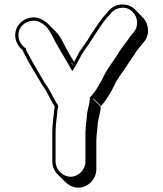

<svg xmlns="http://www.w3.org/2000/svg" viewBox="-20 -751 749 881"><path d="M339 110C384 110 422 71 422 26V-106C422 -115 423 -125 424 -136L427 -166C428 -174 428 -181 429 -188C432 -213 442 -237 442 -262L407 -297L409 -299L444 -264C445 -265 446 -268 449 -271C457 -280 463 -288 468 -296C480 -315 492 -333 502 -354C517 -389 540 -416 560 -446C571 -465 585 -482 596 -500C606 -519 623 -536 635 -552C671 -588 664 -642 634 -672L599 -708C583 -724 560 -733 533 -730C506 -727 486 -713 471 -692C441 -662 420 -625 396 -590C381 -563 361 -538 344 -513C337 -498 328 -482 320 -467L307 -488C302 -497 297 -506 292 -514C273 -546 261 -581 237 -605L201 -641C195 -647 188 -652 180 -657C139 -685 87 -668 64 -635C36 -594 53 -544 84 -521V-519C87 -514 90 -507 95 -497C106 -475 116 -459 128 -438L162 -381C168 -370 174 -360 180 -352C199 -326 211 -291 230 -265C230 -264 230 -263 231 -262L228 -241L226 -219C223 -201 220 -163 220 -141V-9C220 13 230 35 245 50L281 85C296 100 317 110 339 110ZM314 -457C313 -456 313 -455 312 -454C310 -457 308 -461 306 -465ZM304 60C268 60 235 27 235 -9V-141C235 -162 238 -200 241 -217L243 -240C244 -247 246 -256 247 -264L245 -268V-270C227 -295 214 -330 192 -361C186 -369 181 -377 175 -388C164 -407 152 -427 141 -446C126 -472 113 -497 99 -523V-529L93 -533C66 -553 54 -594 76 -627C95 -654 139 -667 172 -644C207 -625 218 -585 244 -541C249 -533 254 -524 259 -515L293 -458C296 -453 297 -450 299 -446L312 -425L325 -446C336 -464 348 -487 357 -505C373 -529 394 -556 409 -582C434 -618 454 -654 482 -682C496 -701 512 -712 535 -715C557 -718 575 -710 588 -697C614 -672 618 -627 589 -598C583 -592 575 -581 568 -570C550 -545 528 -518 512 -489C492 -460 469 -431 453 -395C442 -374 433 -357 421 -339C414 -329 401 -312 392 -303V-297C392 -276 382 -253 379 -225C378 -218 378 -210 377 -202L374 -173C373 -162 372 -150 372 -141V-9C372 28 340 60 304 60Z"/></svg>

Font: Blanket
Style: Poster
Weight: 900
Foundry: Cannot Into Space Fonts
Version: Version 0.9